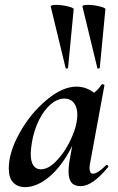

<svg xmlns="http://www.w3.org/2000/svg" viewBox="-20 -754 484 787"><path d="M16 -63Q16 -130 60.5 -209.5Q105 -289 170.5 -344Q236 -399 294 -399Q328 -399 357 -380Q386 -361 389 -324L329 -357Q346 -359 364.5 -373Q383 -387 396 -407Q398 -409 400 -409Q403 -409 406 -407Q409 -405 408 -404L350 -89Q347 -76 347 -66Q347 -42 361 -42Q380 -42 415 -77Q416 -78 418 -78Q421 -78 423 -74.5Q425 -71 423 -69Q359 9 311 9Q285 9 273 -5.5Q261 -20 261 -51Q261 -68 264 -89L289 -229L310 -246Q287 -167 249 -108Q211 -49 167.5 -18Q124 13 83 13Q52 13 34 -6Q16 -25 16 -63ZM294 -253Q297 -270 297 -283Q297 -314 283 -332Q269 -350 244 -350Q216 -350 188.5 -327Q161 -304 140.5 -263Q120 -222 111 -172Q106 -140 106 -124Q106 -91 117 -75.5Q128 -60 147 -60Q177 -60 208.5 -91.5Q240 -123 263.5 -168.5Q287 -214 294 -253ZM210 -734Q232 -734 257.5 -728Q283 -722 282 -716L259 -476Q259 -474 254.5 -473Q250 -472 249 -475L188 -727Q187 -734 210 -734ZM340 -734Q362 -734 387.5 -728Q413 -722 412 -716L389 -476Q389 -474 384.5 -473Q380 -472 379 -475L318 -727Q317 -734 340 -734Z"/></svg>

Font: Cormorant Infant
Style: Bold Italic
Weight: 700
Italic angle: -10°
Designer: Christian Thalmann (Catharsis Fonts)
Foundry: Catharsis Fonts
Version: Version 4.000